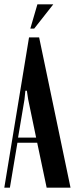

<svg xmlns="http://www.w3.org/2000/svg" viewBox="-26 -873 348 893"><path d="M109 -699H156L302 0H191L147 -209H55L20 0H-6ZM88 -411 58 -233H142L105 -411L99 -451H92ZM115 -740 148 -853H222L133 -740Z"/></svg>

Font: Moniqa Extra Bold Narrow Heading
Style: Regular
Weight: 800
Width: 4
Designer: Rajesh Rajput
Foundry: Rajesh Rajput
Version: Version 1.000;December 15, 2022;FontCreator 14.0.0.2794 32-b